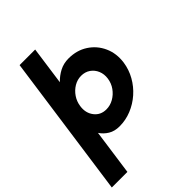

<svg xmlns="http://www.w3.org/2000/svg" viewBox="-312 -826 1202 1202"><g transform="rotate(-45 289.0 -225.0)"><path d="M-46 250 87.5 -700H225.5L190 -446Q218 -475.5 253.8 -494.2Q289.5 -513 333.5 -513Q406.5 -513 461 -477.5Q515.5 -442 542.5 -382.2Q569.5 -322.5 559.5 -250Q551.5 -195.5 524.5 -147.5Q497.5 -99.5 456.2 -63.2Q415 -27 364.5 -6.5Q314 14 259.5 14Q215.5 14 184.8 -4.8Q154 -23.5 134.5 -53L92 250ZM276 -119.5Q310 -119.5 340.8 -137Q371.5 -154.5 392.5 -184Q413.5 -213.5 418.5 -250Q423.5 -285.5 411 -315.2Q398.5 -345 372.8 -362.8Q347 -380.5 312.5 -380.5Q279 -380.5 249.2 -362.8Q219.5 -345 199.5 -315.5Q179.5 -286 174.5 -250Q166.5 -196 195.8 -157.8Q225 -119.5 276 -119.5Z"/></g></svg>

Font: Urbanist ExtraBold
Style: Italic
Weight: 800
Italic angle: -8°
Designer: Corey Hu
Foundry: Corey Hu
Version: Version 1.321; ttfautohint (v1.8.4.7-5d5b)